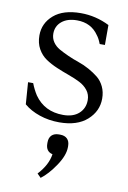

<svg xmlns="http://www.w3.org/2000/svg" viewBox="-90 -571 613 918"><g transform="rotate(10 216.5 -111.5)"><path d="M113.8 -397Q113.8 -374.5 126 -356.4Q138.2 -338.4 158.2 -327.1Q178.2 -315.9 203.6 -304.4Q229 -293 255.9 -283.9Q282.7 -274.9 308.1 -260.7Q333.5 -246.6 353.5 -230.5Q373.5 -214.4 385.7 -188.7Q397.9 -163.1 397.9 -130.9Q397.9 -69.8 349.9 -26.9Q301.8 16.1 214.8 16.1Q163.6 16.1 118.7 0.7Q73.7 -14.6 43 -41L35.2 -147H60.1Q71.8 -116.7 87.9 -91.8Q136.7 -22 227.1 -22Q275.9 -22 303.5 -47.1Q331.1 -72.3 331.1 -111.8Q331.1 -139.2 315.4 -159.2Q299.8 -179.2 275.1 -191.7Q250.5 -204.1 220.5 -214.8Q190.4 -225.6 160.4 -238.3Q130.4 -251 105.7 -267.6Q81.1 -284.2 65.4 -312Q49.8 -339.8 49.8 -377Q49.8 -436.5 95.9 -476.3Q142.1 -516.1 227.1 -516.1Q299.8 -516.1 366.2 -482.9V-386.2H340.8Q331.1 -412.1 319.8 -425.8Q283.7 -479 214.8 -479Q168.5 -479 141.1 -456.3Q113.8 -433.6 113.8 -397ZM155.8 274.9Q202.6 224.6 210 171.9Q176.8 164.1 176.8 126V120.1Q176.8 97.7 189.2 85.4Q201.7 73.2 224.1 73.2H230Q252.4 73.2 264.6 85.4Q276.9 97.7 276.9 120.1V126Q276.9 165.5 242.9 216.1Q209 266.6 173.8 293Z"/></g></svg>

Font: LT Superior Serif
Style: Regular
Weight: 400
Designer: Daniel Lyons
Foundry: LyonsType
Version: Version 2.120;FEAKit 1.0